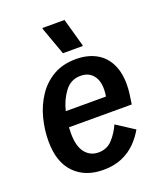

<svg xmlns="http://www.w3.org/2000/svg" viewBox="-133 -787 749 886"><g transform="rotate(-20 241.5 -344.0)"><path d="M222.5 11.7Q133.3 11.7 80.8 -42.5Q28.3 -96.7 28.3 -199.2Q28.3 -255.8 42.9 -311.7Q57.5 -367.5 87.9 -412.9Q118.3 -458.3 165 -485.4Q211.7 -512.5 276.7 -512.5Q339.2 -512.5 383.8 -484.2Q428.3 -455.8 447.1 -398.8Q465.8 -341.7 451.7 -255.8L447.5 -227.5H139.2Q138.3 -212.5 138.3 -198.3Q138.3 -134.2 163.3 -102.9Q188.3 -71.7 228.3 -71.7Q270.8 -71.7 297.9 -101.7Q325 -131.7 340.8 -168.3L428.3 -111.7Q410 -79.2 382.1 -50.8Q354.2 -22.5 314.6 -5.4Q275 11.7 222.5 11.7ZM270 -432.5Q221.7 -432.5 192.5 -393.3Q163.3 -354.2 150.8 -302.5H348.3Q358.3 -364.2 336.7 -398.3Q315 -432.5 270 -432.5ZM230 -558.3 180.8 -695V-700H289.2L327.5 -563.3V-558.3Z"/></g></svg>

Font: Familjen Grotesk GF Medium
Style: Italic
Weight: 500
Designer: Anders Wikstroem, Jonas Baeckman, Matilda Gysing, Kristian Moeller
Foundry: Familjen STHML AB
Version: Version 2.000; Beta; Release 4; Build 6